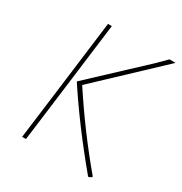

<svg xmlns="http://www.w3.org/2000/svg" viewBox="-154 -750 822 869"><g transform="rotate(30 257.0 -315.0)"><path d="M514 -637 198 -339Q314 -162 446 -5V-1Q442 3 432 7L428 6Q279 -173 170 -339V-342L435 -590L482 -637ZM181 -637 125 -195 100 0H80L105 -195L161 -637Z"/></g></svg>

Font: Alegreya Sans Thin
Style: Italic
Weight: 100
Italic angle: -7°
Designer: Juan Pablo del Peral
Foundry: Huerta Tipografica
Version: Version 2.007